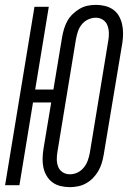

<svg xmlns="http://www.w3.org/2000/svg" viewBox="-20 -763 540 791"><path d="M268 8Q248 8 229.5 3.5Q211 -1 196.5 -11.5Q182 -22 172.5 -38Q163 -54 159 -72Q155 -90 155.5 -109.5Q156 -129 159 -149L191 -341H116L60 0H1L122 -735H181L125 -394H200L236 -611Q239 -628 244 -644.5Q249 -661 257.5 -676.5Q266 -692 279.5 -705Q293 -718 308.5 -727Q324 -736 341 -739.5Q358 -743 375 -743Q394 -743 412.5 -738.5Q431 -734 446 -723.5Q461 -713 470 -697Q479 -681 483 -663Q487 -645 487 -625.5Q487 -606 484 -586L407 -124Q404 -107 399 -90.5Q394 -74 385 -58.5Q376 -43 363.5 -30Q351 -17 335 -8Q319 1 301.5 4.5Q284 8 268 8ZM268 -45Q284 -45 299 -52Q314 -59 325 -72.5Q336 -86 341.5 -101.5Q347 -117 350 -133L426 -595Q429 -611 428.5 -627.5Q428 -644 422.5 -658.5Q417 -673 404 -681.5Q391 -690 375 -690Q359 -690 343.5 -683Q328 -676 317 -662.5Q306 -649 301 -633.5Q296 -618 293 -602L217 -140Q214 -124 214 -107.5Q214 -91 219.5 -76.5Q225 -62 238 -53.5Q251 -45 268 -45Z"/></svg>

Font: Iosevka Light
Style: Italic
Weight: 300
Italic angle: -9°
Monospace: yes
Designer: Belleve Invis
Foundry: Belleve Invis
Version: Version 32.5.0; ttfautohint (v1.8.4)